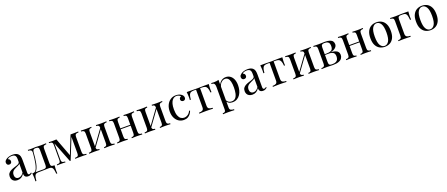

<svg xmlns="http://www.w3.org/2000/svg" viewBox="143 -2177 9326 4006"><g transform="rotate(-20 4806.0 -174.0)"><path d="M171 7Q130 7 100 -8.5Q70 -24 54.5 -52Q39 -80 39 -117Q39 -161 59.5 -189Q80 -217 112 -234Q144 -251 179.5 -262.5Q215 -274 247 -284.5Q279 -295 299.5 -309Q320 -323 320 -346V-408Q320 -450 307.5 -472Q295 -494 274 -501.5Q253 -509 227 -509Q202 -509 173.5 -502Q145 -495 128 -473Q147 -469 161 -453Q175 -437 175 -412Q175 -387 159 -372.5Q143 -358 118 -358Q89 -358 75.5 -376.5Q62 -395 62 -418Q62 -444 75 -460Q88 -476 108 -490Q131 -506 167.5 -517.5Q204 -529 250 -529Q291 -529 320 -519.5Q349 -510 368 -492Q394 -468 402 -433.5Q410 -399 410 -351V-73Q410 -48 417.5 -37Q425 -26 441 -26Q452 -26 462 -31Q472 -36 486 -47L497 -30Q476 -14 457 -3.5Q438 7 406 7Q377 7 358 -3Q339 -13 329.5 -32.5Q320 -52 320 -82Q293 -37 255.5 -15Q218 7 171 7ZM207 -33Q240 -33 268.5 -52Q297 -71 320 -109V-305Q308 -288 285 -276.5Q262 -265 235 -253.5Q208 -242 183.5 -226.5Q159 -211 143 -186Q127 -161 127 -121Q127 -81 148.5 -57Q170 -33 207 -33Z M989 -514V-493Q948 -493 930.5 -478Q913 -463 913 -421V-93Q913 -51 929.5 -36Q946 -21 1000 -21Q996 14 994.5 46Q993 78 993 95Q993 113 994 129.5Q995 146 996 157H973Q968 98 959.5 62.5Q951 27 930.5 11.5Q910 -4 869 -4Q845 -4 824 -3.5Q803 -3 778.5 -2Q754 -1 720 -0.5Q686 0 636 0Q595 0 574.5 14.5Q554 29 545.5 63.5Q537 98 532 157H509Q511 146 511.5 129.5Q512 113 512 95Q512 78 510.5 46Q509 14 505 -21H757Q793 -21 808 -36Q823 -51 823 -93V-421Q823 -463 808 -478Q793 -493 757 -493H748Q712 -493 699 -478Q686 -463 682 -421Q678 -367 671.5 -307.5Q665 -248 654 -192Q643 -136 624 -91Q613 -64 595 -39.5Q577 -15 545 -9L524 -21Q556 -21 577 -44.5Q598 -68 608 -96Q625 -140 635.5 -193Q646 -246 653 -304Q660 -362 664 -421Q667 -463 646.5 -478Q626 -493 585 -493V-514Q593 -513 610.5 -511.5Q628 -510 653 -510Q678 -510 704.5 -512Q731 -514 759 -514Q787 -514 810.5 -512Q834 -510 868 -510Q903 -510 937.5 -511.5Q972 -513 989 -514Z M1704 -515V-495Q1670 -494 1652.5 -487.5Q1635 -481 1629 -463.5Q1623 -446 1623 -409V-106Q1623 -70 1629 -52Q1635 -34 1652.5 -28Q1670 -22 1704 -20V0Q1681 -2 1648 -2.5Q1615 -3 1580 -3Q1541 -3 1507 -2.5Q1473 -2 1452 0V-20Q1486 -22 1503.5 -28Q1521 -34 1527 -52Q1533 -70 1533 -106V-457L1347 5H1331L1153 -451V-106Q1153 -70 1159 -52Q1165 -34 1182.5 -28Q1200 -22 1234 -20V0Q1216 -2 1192.5 -2.5Q1169 -3 1143 -3Q1118 -3 1092.5 -2.5Q1067 -2 1050 0V-20Q1084 -22 1101.5 -28Q1119 -34 1125 -52Q1131 -70 1131 -106V-409Q1131 -446 1125 -463.5Q1119 -481 1101.5 -487.5Q1084 -494 1050 -495V-515Q1067 -514 1092.5 -513Q1118 -512 1143 -512Q1187 -512 1220 -515L1378 -96L1366 -94L1533 -512Q1544 -512 1555.5 -512Q1567 -512 1580 -512Q1615 -512 1647.5 -513Q1680 -514 1704 -515Z M2329 -514V-493Q2288 -493 2270.5 -478Q2253 -463 2253 -421V-93Q2253 -51 2270.5 -36Q2288 -21 2329 -21V0Q2312 -1 2277 -2.5Q2242 -4 2209 -4Q2176 -4 2144.5 -2.5Q2113 -1 2097 0V-21Q2133 -21 2148 -36Q2163 -51 2163 -93V-421Q2163 -463 2148 -478Q2133 -493 2097 -493V-514Q2113 -513 2144.5 -511.5Q2176 -510 2209 -510Q2242 -510 2277 -511.5Q2312 -513 2329 -514ZM1993 -514V-493Q1957 -493 1942 -478Q1927 -463 1927 -421V-93Q1927 -51 1942 -36Q1957 -21 1993 -21V0Q1977 -1 1945.5 -2.5Q1914 -4 1881 -4Q1848 -4 1813 -2.5Q1778 -1 1761 0V-21Q1802 -21 1819.5 -36Q1837 -51 1837 -93V-421Q1837 -463 1819.5 -478Q1802 -493 1761 -493V-514Q1778 -513 1813 -511.5Q1848 -510 1881 -510Q1914 -510 1945.5 -511.5Q1977 -513 1993 -514ZM2173 -444 2189 -433 1914 -53 1898 -65Z M2940 -514V-493Q2899 -493 2881.5 -478Q2864 -463 2864 -421V-93Q2864 -51 2881.5 -36Q2899 -21 2940 -21V0Q2923 -1 2888 -2.5Q2853 -4 2820 -4Q2787 -4 2755.5 -2.5Q2724 -1 2708 0V-21Q2744 -21 2759 -36Q2774 -51 2774 -93V-421Q2774 -463 2759 -478Q2744 -493 2708 -493V-514Q2724 -513 2755.5 -511.5Q2787 -510 2820 -510Q2853 -510 2888 -511.5Q2923 -513 2940 -514ZM2619 -514V-493Q2583 -493 2568 -478Q2553 -463 2553 -421V-93Q2553 -51 2568 -36Q2583 -21 2619 -21V0Q2603 -1 2571.5 -2.5Q2540 -4 2507 -4Q2474 -4 2439 -2.5Q2404 -1 2387 0V-21Q2428 -21 2445.5 -36Q2463 -51 2463 -93V-421Q2463 -463 2445.5 -478Q2428 -493 2387 -493V-514Q2404 -513 2439 -511.5Q2474 -510 2507 -510Q2540 -510 2571.5 -511.5Q2603 -513 2619 -514ZM2802 -275V-255H2520V-275Z M3566 -514V-493Q3525 -493 3507.5 -478Q3490 -463 3490 -421V-93Q3490 -51 3507.5 -36Q3525 -21 3566 -21V0Q3549 -1 3514 -2.5Q3479 -4 3446 -4Q3413 -4 3381.5 -2.5Q3350 -1 3334 0V-21Q3370 -21 3385 -36Q3400 -51 3400 -93V-421Q3400 -463 3385 -478Q3370 -493 3334 -493V-514Q3350 -513 3381.5 -511.5Q3413 -510 3446 -510Q3479 -510 3514 -511.5Q3549 -513 3566 -514ZM3230 -514V-493Q3194 -493 3179 -478Q3164 -463 3164 -421V-93Q3164 -51 3179 -36Q3194 -21 3230 -21V0Q3214 -1 3182.5 -2.5Q3151 -4 3118 -4Q3085 -4 3050 -2.5Q3015 -1 2998 0V-21Q3039 -21 3056.5 -36Q3074 -51 3074 -93V-421Q3074 -463 3056.5 -478Q3039 -493 2998 -493V-514Q3015 -513 3050 -511.5Q3085 -510 3118 -510Q3151 -510 3182.5 -511.5Q3214 -513 3230 -514ZM3410 -444 3426 -433 3151 -53 3135 -65Z M3874 -529Q3906 -529 3936 -521Q3966 -513 3990 -497Q4013 -482 4025 -462.5Q4037 -443 4037 -420Q4037 -393 4022 -378.5Q4007 -364 3984 -364Q3962 -364 3945.5 -377Q3929 -390 3929 -414Q3929 -437 3941.5 -451Q3954 -465 3971 -469Q3961 -487 3935.5 -499Q3910 -511 3881 -511Q3856 -511 3831 -499Q3806 -487 3785 -459.5Q3764 -432 3751 -384.5Q3738 -337 3738 -266Q3738 -178 3758 -126Q3778 -74 3810.5 -51.5Q3843 -29 3882 -29Q3908 -29 3935 -39Q3962 -49 3986 -71.5Q4010 -94 4027 -132L4046 -125Q4036 -93 4013 -60.5Q3990 -28 3953 -7Q3916 14 3862 14Q3800 14 3750 -18Q3700 -50 3670.5 -109.5Q3641 -169 3641 -251Q3641 -333 3670.5 -395.5Q3700 -458 3753 -493.5Q3806 -529 3874 -529Z M4603 -514Q4599 -479 4597.5 -447Q4596 -415 4596 -398Q4596 -380 4597 -363.5Q4598 -347 4599 -336H4576Q4571 -405 4555 -439Q4539 -473 4511 -483.5Q4483 -494 4442 -494H4403V-103Q4403 -54 4431.5 -37.5Q4460 -21 4509 -21V0Q4486 -1 4445.5 -2.5Q4405 -4 4358 -4Q4312 -4 4271 -2.5Q4230 -1 4207 0V-21Q4257 -21 4285 -37.5Q4313 -54 4313 -103V-494H4264Q4223 -494 4197.5 -483Q4172 -472 4158.5 -438Q4145 -404 4140 -335H4117Q4119 -346 4119.5 -362.5Q4120 -379 4120 -397Q4120 -414 4118.5 -446Q4117 -478 4113 -513H4209Q4243 -513 4281.5 -512Q4320 -511 4357 -511Q4395 -511 4434 -512.5Q4473 -514 4507 -514Z M4823 -526V88Q4823 131 4848.5 145.5Q4874 160 4919 160V181Q4897 180 4858 178.5Q4819 177 4775 177Q4744 177 4713.5 178.5Q4683 180 4667 181V160Q4703 160 4718 147Q4733 134 4733 98V-406Q4733 -451 4717 -472.5Q4701 -494 4657 -494V-515Q4689 -512 4719 -512Q4748 -512 4774.5 -515.5Q4801 -519 4823 -526ZM4983 -529Q5036 -529 5078 -500.5Q5120 -472 5144.5 -417Q5169 -362 5169 -281Q5169 -227 5156 -174.5Q5143 -122 5115.5 -79.5Q5088 -37 5044.5 -11.5Q5001 14 4940 14Q4893 14 4858.5 -8Q4824 -30 4812 -61L4822 -75Q4836 -47 4862.5 -28Q4889 -9 4929 -9Q4985 -9 5016 -44Q5047 -79 5059.5 -137.5Q5072 -196 5072 -267Q5072 -347 5059 -398Q5046 -449 5020 -474Q4994 -499 4956 -499Q4907 -499 4867 -458.5Q4827 -418 4816 -336L4804 -350Q4815 -435 4864.5 -482Q4914 -529 4983 -529Z M5387 7Q5346 7 5316 -8.5Q5286 -24 5270.5 -52Q5255 -80 5255 -117Q5255 -161 5275.5 -189Q5296 -217 5328 -234Q5360 -251 5395.5 -262.5Q5431 -274 5463 -284.5Q5495 -295 5515.5 -309Q5536 -323 5536 -346V-408Q5536 -450 5523.5 -472Q5511 -494 5490 -501.5Q5469 -509 5443 -509Q5418 -509 5389.5 -502Q5361 -495 5344 -473Q5363 -469 5377 -453Q5391 -437 5391 -412Q5391 -387 5375 -372.5Q5359 -358 5334 -358Q5305 -358 5291.5 -376.5Q5278 -395 5278 -418Q5278 -444 5291 -460Q5304 -476 5324 -490Q5347 -506 5383.5 -517.5Q5420 -529 5466 -529Q5507 -529 5536 -519.5Q5565 -510 5584 -492Q5610 -468 5618 -433.5Q5626 -399 5626 -351V-73Q5626 -48 5633.5 -37Q5641 -26 5657 -26Q5668 -26 5678 -31Q5688 -36 5702 -47L5713 -30Q5692 -14 5673 -3.5Q5654 7 5622 7Q5593 7 5574 -3Q5555 -13 5545.5 -32.5Q5536 -52 5536 -82Q5509 -37 5471.5 -15Q5434 7 5387 7ZM5423 -33Q5456 -33 5484.5 -52Q5513 -71 5536 -109V-305Q5524 -288 5501 -276.5Q5478 -265 5451 -253.5Q5424 -242 5399.5 -226.5Q5375 -211 5359 -186Q5343 -161 5343 -121Q5343 -81 5364.5 -57Q5386 -33 5423 -33Z M6236 -514Q6232 -479 6230.5 -447Q6229 -415 6229 -398Q6229 -380 6230 -363.5Q6231 -347 6232 -336H6209Q6204 -405 6188 -439Q6172 -473 6144 -483.5Q6116 -494 6075 -494H6036V-103Q6036 -54 6064.5 -37.5Q6093 -21 6142 -21V0Q6119 -1 6078.5 -2.5Q6038 -4 5991 -4Q5945 -4 5904 -2.5Q5863 -1 5840 0V-21Q5890 -21 5918 -37.5Q5946 -54 5946 -103V-494H5897Q5856 -494 5830.5 -483Q5805 -472 5791.5 -438Q5778 -404 5773 -335H5750Q5752 -346 5752.5 -362.5Q5753 -379 5753 -397Q5753 -414 5751.5 -446Q5750 -478 5746 -513H5842Q5876 -513 5914.5 -512Q5953 -511 5990 -511Q6028 -511 6067 -512.5Q6106 -514 6140 -514Z M6865 -514V-493Q6824 -493 6806.5 -478Q6789 -463 6789 -421V-93Q6789 -51 6806.5 -36Q6824 -21 6865 -21V0Q6848 -1 6813 -2.5Q6778 -4 6745 -4Q6712 -4 6680.5 -2.5Q6649 -1 6633 0V-21Q6669 -21 6684 -36Q6699 -51 6699 -93V-421Q6699 -463 6684 -478Q6669 -493 6633 -493V-514Q6649 -513 6680.5 -511.5Q6712 -510 6745 -510Q6778 -510 6813 -511.5Q6848 -513 6865 -514ZM6529 -514V-493Q6493 -493 6478 -478Q6463 -463 6463 -421V-93Q6463 -51 6478 -36Q6493 -21 6529 -21V0Q6513 -1 6481.5 -2.5Q6450 -4 6417 -4Q6384 -4 6349 -2.5Q6314 -1 6297 0V-21Q6338 -21 6355.5 -36Q6373 -51 6373 -93V-421Q6373 -463 6355.5 -478Q6338 -493 6297 -493V-514Q6314 -513 6349 -511.5Q6384 -510 6417 -510Q6450 -510 6481.5 -511.5Q6513 -513 6529 -514ZM6709 -444 6725 -433 6450 -53 6434 -65Z M7172 -514Q7246 -514 7288.5 -499Q7331 -484 7349 -456.5Q7367 -429 7367 -393Q7367 -341 7312.5 -302Q7258 -263 7148 -263Q7148 -263 7143.5 -265Q7139 -267 7134 -269Q7129 -271 7129 -271Q7189 -272 7220.5 -284.5Q7252 -297 7263.5 -322Q7275 -347 7275 -385Q7275 -416 7266.5 -440.5Q7258 -465 7233.5 -479Q7209 -493 7162 -493Q7122 -493 7105.5 -477.5Q7089 -462 7089 -421V-93Q7089 -51 7105.5 -36Q7122 -21 7165 -21Q7221 -21 7251.5 -38Q7282 -55 7293.5 -83Q7305 -111 7305 -144Q7305 -208 7269.5 -231Q7234 -254 7179 -254H7027Q7027 -254 7027 -262.5Q7027 -271 7027 -271H7170L7179 -269Q7259 -269 7307.5 -254.5Q7356 -240 7377.5 -212.5Q7399 -185 7399 -145Q7399 -105 7377.5 -72Q7356 -39 7307 -19.5Q7258 0 7175 0Q7144 0 7111 -2Q7078 -4 7041 -4Q7010 -4 6975 -2.5Q6940 -1 6923 0V-21Q6964 -21 6981.5 -36Q6999 -51 6999 -93V-421Q6999 -463 6981.5 -478Q6964 -493 6923 -493V-514Q6940 -513 6975 -511.5Q7010 -510 7041 -510Q7077 -510 7111 -512Q7145 -514 7172 -514Z M8022 -514V-493Q7981 -493 7963.5 -478Q7946 -463 7946 -421V-93Q7946 -51 7963.5 -36Q7981 -21 8022 -21V0Q8005 -1 7970 -2.5Q7935 -4 7902 -4Q7869 -4 7837.5 -2.5Q7806 -1 7790 0V-21Q7826 -21 7841 -36Q7856 -51 7856 -93V-421Q7856 -463 7841 -478Q7826 -493 7790 -493V-514Q7806 -513 7837.5 -511.5Q7869 -510 7902 -510Q7935 -510 7970 -511.5Q8005 -513 8022 -514ZM7701 -514V-493Q7665 -493 7650 -478Q7635 -463 7635 -421V-93Q7635 -51 7650 -36Q7665 -21 7701 -21V0Q7685 -1 7653.5 -2.5Q7622 -4 7589 -4Q7556 -4 7521 -2.5Q7486 -1 7469 0V-21Q7510 -21 7527.5 -36Q7545 -51 7545 -93V-421Q7545 -463 7527.5 -478Q7510 -493 7469 -493V-514Q7486 -513 7521 -511.5Q7556 -510 7589 -510Q7622 -510 7653.5 -511.5Q7685 -513 7701 -514ZM7884 -275V-255H7602V-275Z M8325 -529Q8389 -529 8440 -501Q8491 -473 8521.5 -413Q8552 -353 8552 -257Q8552 -161 8521.5 -101.5Q8491 -42 8440 -14Q8389 14 8325 14Q8262 14 8210.5 -14Q8159 -42 8128.5 -101.5Q8098 -161 8098 -257Q8098 -353 8128.5 -413Q8159 -473 8210.5 -501Q8262 -529 8325 -529ZM8325 -509Q8268 -509 8231.5 -450Q8195 -391 8195 -257Q8195 -123 8231.5 -64.5Q8268 -6 8325 -6Q8382 -6 8418.5 -64.5Q8455 -123 8455 -257Q8455 -391 8418.5 -450Q8382 -509 8325 -509Z M9034 -514Q9030 -479 9028.5 -447Q9027 -415 9027 -398Q9027 -380 9028 -363.5Q9029 -347 9030 -336H9007Q9002 -395 8993.5 -429.5Q8985 -464 8964.5 -479Q8944 -494 8903 -494Q8893 -494 8882 -494Q8871 -494 8860 -494Q8824 -494 8809 -478.5Q8794 -463 8794 -421V-103Q8794 -54 8822.5 -37.5Q8851 -21 8900 -21V0Q8877 -1 8835 -2.5Q8793 -4 8746 -4Q8712 -4 8678.5 -2.5Q8645 -1 8628 0V-21Q8669 -21 8686.5 -36Q8704 -51 8704 -93V-421Q8704 -463 8686.5 -478Q8669 -493 8628 -493V-514Q8645 -513 8680 -511.5Q8715 -510 8748 -510Q8781 -510 8815 -512Q8849 -514 8878 -514Z M9338 -529Q9402 -529 9453 -501Q9504 -473 9534.5 -413Q9565 -353 9565 -257Q9565 -161 9534.5 -101.5Q9504 -42 9453 -14Q9402 14 9338 14Q9275 14 9223.5 -14Q9172 -42 9141.5 -101.5Q9111 -161 9111 -257Q9111 -353 9141.5 -413Q9172 -473 9223.5 -501Q9275 -529 9338 -529ZM9338 -509Q9281 -509 9244.5 -450Q9208 -391 9208 -257Q9208 -123 9244.5 -64.5Q9281 -6 9338 -6Q9395 -6 9431.5 -64.5Q9468 -123 9468 -257Q9468 -391 9431.5 -450Q9395 -509 9338 -509Z"/></g></svg>

Font: Playfair Display
Style: Regular
Weight: 400
Designer: Claus Eggers Sørensen
Foundry: Claus Eggers Sørensen
Version: Version 1.203